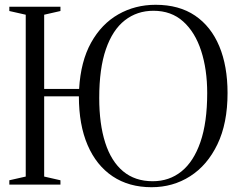

<svg xmlns="http://www.w3.org/2000/svg" viewBox="-20 -771 996 802"><path d="M613 11Q518.5 11 450.5 -34.5Q382.5 -80 346 -164.8Q309.5 -249.5 309.5 -368.5H164.5V-33.5L232.5 -18V0H19V-18L87.5 -33.5V-709.5L19 -725V-743H232.5V-725L164.5 -709.5V-399.5H310.5Q317 -514.5 360.5 -592.8Q404 -671 474.2 -711Q544.5 -751 630 -751Q728 -751 794.8 -705.8Q861.5 -660.5 896 -577.8Q930.5 -495 930.5 -382.5Q930.5 -256 888.2 -168.2Q846 -80.5 774.2 -34.8Q702.5 11 613 11ZM618 -14Q687 -14 738 -55Q789 -96 817.2 -177.8Q845.5 -259.5 845.5 -382.5Q845.5 -481 820.2 -558.8Q795 -636.5 745.2 -681.2Q695.5 -726 621 -726Q552.5 -726 501.5 -686.2Q450.5 -646.5 422.5 -565.8Q394.5 -485 394.5 -362Q394.5 -253 419.5 -175Q444.5 -97 494.2 -55.5Q544 -14 618 -14Z"/></svg>

Font: Merriweather 144pt Light
Style: Regular
Weight: 300
Version: Version 2.100